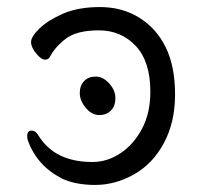

<svg xmlns="http://www.w3.org/2000/svg" viewBox="-20 -506 570 544"><path d="M307 -228Q307 -206 294.5 -193Q282 -180 261 -180Q240 -180 223 -200.5Q206 -221 206 -242Q206 -263 218 -276Q230 -289 251 -289Q272 -289 289.5 -269.5Q307 -250 307 -228ZM156 0Q85 -36 59 -108Q57 -114 57 -120Q57 -136 69 -136Q81 -136 89 -122Q135 -47 242 -47Q284 -47 321.5 -72Q359 -97 382.5 -141.5Q406 -186 406 -246Q406 -332 364.5 -376Q323 -420 260 -420Q197 -420 166 -396Q135 -372 121 -344Q117 -337 107 -337Q97 -337 82.5 -354.5Q68 -372 68 -387Q68 -402 91.5 -425Q115 -448 158 -467Q201 -486 263.5 -486Q326 -486 374.5 -456Q423 -426 449.5 -372Q476 -318 476 -238.5Q476 -159 444 -100Q412 -41 359 -11.5Q306 18 250 18Q194 18 156 0Z"/></svg>

Font: Moon Stars Kai T
Style: Regular
Weight: 400
Designer: GuiWonder
Version: Version 1.101